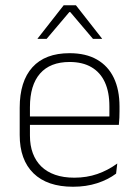

<svg xmlns="http://www.w3.org/2000/svg" viewBox="-20 -701 523 731"><path d="M258 10Q160 10 107.5 -41.2Q55 -92.5 55 -187V-290.5Q55 -391.5 103.5 -445Q152 -498.5 245 -498.5Q307 -498.5 349.2 -474.2Q391.5 -450 413.2 -404.8Q435 -359.5 435 -295.5V-278Q435 -265.5 434.5 -252.8Q434 -240 432.5 -225.5H396Q396.5 -245.5 396.5 -263.2Q396.5 -281 396.5 -296Q396.5 -350.5 379.2 -388Q362 -425.5 328.2 -445.2Q294.5 -465 245 -465Q171 -465 132.5 -421Q94 -377 94 -293V-245V-239V-184.5Q94 -147 105 -117.5Q116 -88 137.2 -67.2Q158.5 -46.5 190 -35.5Q221.5 -24.5 263 -24.5Q310 -24.5 350.5 -38.5Q391 -52.5 426.5 -78.5L422 -40Q391.5 -17 349.8 -3.5Q308 10 258 10ZM75 -225.5V-257.5H422.5V-225.5ZM222.5 -681H269L368.5 -554V-553H334L247.5 -655H244L157.5 -553H123V-554Z"/></svg>

Font: Anek Gujarati ExtraLight
Style: Regular
Weight: 250
Version: Version 1.003